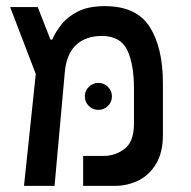

<svg xmlns="http://www.w3.org/2000/svg" viewBox="-20 -609 626 629"><path d="M58.6 0 97.2 -366.7 13.2 -585.9H103.5L145.5 -479H150.9Q161.1 -502.9 180.9 -528.3Q200.7 -553.7 235.1 -571.3Q269.5 -588.9 323.2 -588.9Q427.2 -588.9 470.5 -520.8Q513.7 -452.6 513.7 -336.4V-167Q513.7 -110.4 491.9 -73.2Q470.2 -36.1 434.1 -18.1Q397.9 0 354.5 0H252.4V-98.1H318.8Q357.9 -98.1 388.4 -121.6Q418.9 -145 418.9 -204.6V-318.8Q418.9 -398.9 396.7 -445.1Q374.5 -491.2 313.5 -491.2Q261.2 -491.2 229.5 -461.9Q197.8 -432.6 192.4 -373.5L158.7 0ZM302.2 -249Q284.2 -249 271 -262Q257.8 -274.9 257.8 -293Q257.8 -311.5 271 -324.5Q284.2 -337.4 302.2 -337.4Q320.8 -337.4 333.7 -324.5Q346.7 -311.5 346.7 -293Q346.7 -274.9 333.7 -262Q320.8 -249 302.2 -249Z"/></svg>

Font: Cascadia Mono PL
Style: Regular
Weight: 400
Monospace: yes
Designer: Aaron Bell
Foundry: Saja Typeworks
Version: Version 2404.023; ttfautohint (v1.8.4)